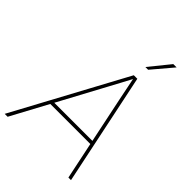

<svg xmlns="http://www.w3.org/2000/svg" viewBox="-294 -1063 1178 1178"><g transform="rotate(45 295.5 -473.5)"><path d="M-23.9 0 368.7 -727.5H399.4L551.3 0H528.8L411.1 -563.5Q403.3 -602.5 395.3 -641.6Q387.2 -680.7 379.4 -719.7H388.2Q367.2 -680.7 346.7 -641.6Q326.2 -602.5 304.7 -563.5L1.5 0ZM123 -240.7 127 -263.2H487.3L483.4 -240.7ZM383.3 -813.5 491.7 -947.3H520.5L407.2 -813.5Z"/></g></svg>

Font: Inter 24pt Thin
Style: Italic
Weight: 250
Italic angle: -9.3988°
Version: Version 4.001;git-66647c0bb